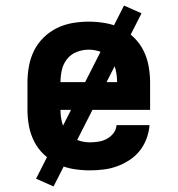

<svg xmlns="http://www.w3.org/2000/svg" viewBox="-20 -606 640 692"><path d="M303 8Q273 8 243.5 3Q214 -2 187.5 -15Q161 -28 139 -48.5Q117 -69 103.5 -95.5Q90 -122 84.5 -151Q79 -180 79 -210V-310Q79 -339 84.5 -368.5Q90 -398 103 -424Q116 -450 137.5 -471Q159 -492 185.5 -505Q212 -518 241.5 -523Q271 -528 300 -528Q329 -528 358.5 -523Q388 -518 414.5 -505Q441 -492 462.5 -471Q484 -450 497 -424Q510 -398 515.5 -368.5Q521 -339 521 -310V-210H198Q198 -187 203.5 -165Q209 -143 223.5 -126Q238 -109 259.5 -101Q281 -93 303 -93Q319 -93 335 -95.5Q351 -98 365 -105.5Q379 -113 389 -126Q399 -139 400 -155H519Q517 -130 508 -106Q499 -82 483.5 -62.5Q468 -43 446.5 -29Q425 -15 401.5 -6.5Q378 2 353 5Q328 8 303 8ZM402 -310Q402 -332 397 -354Q392 -376 378 -393.5Q364 -411 343 -419Q322 -427 300 -427Q278 -427 257 -419Q236 -411 222 -393.5Q208 -376 203 -354Q198 -332 198 -310ZM173 66 110 38 427 -586 490 -558Z"/></svg>

Font: Iosevka Plex Etoile
Style: Bold
Weight: 700
Designer: Belleve Invis
Foundry: Belleve Invis
Version: Version 25.1.1; ttfautohint (v1.8.4)